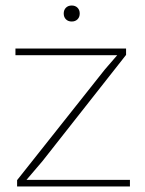

<svg xmlns="http://www.w3.org/2000/svg" viewBox="-20 -676 524 696"><path d="M42 0V-23L360 -424L405 -476H333H36V-500H437V-477L134 -92L76 -24H161H451V0ZM240 -656Q253 -656 261 -648Q269 -640 269 -627Q269 -614 261 -606Q253 -598 240 -598Q227 -598 219 -606Q211 -614 211 -627Q211 -640 219 -648Q227 -656 240 -656Z"/></svg>

Font: Work Sans ExtraLight
Style: Regular
Weight: 200
Designer: Wei Huang
Foundry: Wei Huang
Version: Version 2.010; ttfautohint (v1.8.3)